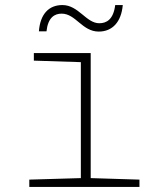

<svg xmlns="http://www.w3.org/2000/svg" viewBox="-20 -740 640 760"><path d="M134 -616H164C170 -671 196 -686 224 -686C280 -686 305 -615 371 -615C424 -615 460 -652 466 -720H436C429 -663 402 -648 373 -648C321 -648 291 -720 227 -720C173 -720 139 -684 134 -616ZM96 0H532V-29L339 -35V-530H114V-500L300 -494V-35L96 -29Z"/></svg>

Font: Noto Sans Mono ExtraLight
Style: Regular
Weight: 200
Designer: Monotype Design Team
Foundry: Monotype Imaging Inc.
Version: Version 2.014